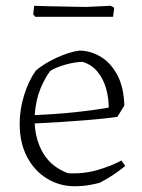

<svg xmlns="http://www.w3.org/2000/svg" viewBox="-20 -635 491 664"><path d="M237 9Q186 9 142.5 -17.5Q99 -44 73.5 -92.5Q48 -141 48 -208Q48 -256 63.5 -306Q79 -356 104 -391Q132 -415 175 -435Q218 -455 254 -460Q292 -460 327 -439.5Q362 -419 385 -377Q408 -335 410 -270L386 -231Q347 -225 273 -219Q199 -213 100 -208Q103 -148 131 -102.5Q159 -57 215 -36Q269 -33 317 -47Q365 -61 400 -80L413 -61Q395 -46 371 -30Q347 -14 325 -3Q315 0 291.5 4.5Q268 9 237 9ZM100 -237Q174 -240 240 -247Q306 -254 356 -263Q356 -296 347 -328.5Q338 -361 318 -386Q298 -411 266 -421Q240 -421 206.5 -411.5Q173 -402 154 -390Q136 -367 120 -328.5Q104 -290 100 -237ZM102 -577 95 -585 98 -615Q118 -614 144.5 -613.5Q171 -613 198 -612.5Q225 -612 247 -611.5Q269 -611 278 -611L363 -615L375 -608L371 -577Z"/></svg>

Font: Labrada Light
Style: Regular
Weight: 300
Designer: Mercedes Jáuregui
Foundry: Omnibus-Type Team
Version: Version 1.000; ttfautohint (v1.8.4.7-5d5b)